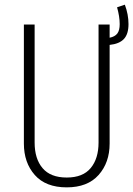

<svg xmlns="http://www.w3.org/2000/svg" viewBox="-20 -789 569 820"><path d="M528.8 -686Q528.8 -643.6 509.3 -622.6Q489.7 -601.6 448.2 -597.2V-175.8Q448.2 -94.7 401.1 -41.7Q354 11.2 265.1 11.2Q175.3 11.2 128.7 -41.5Q82 -94.2 82 -175.8V-684.1H127.9V-180.2Q127.9 -110.8 161.9 -70.8Q195.8 -30.8 265.1 -30.8Q334 -30.8 367.4 -71.3Q400.9 -111.8 400.9 -180.2V-684.1H448.2V-627.9Q470.7 -632.3 481 -645.8Q491.2 -659.2 491.2 -686Q491.2 -717.8 480 -757.8L513.2 -769Q528.8 -727.1 528.8 -686Z"/></svg>

Font: Fira Sans Compressed ExtraLight
Style: Regular
Weight: 250
Width: 1
Designer: Carrois Corporate & Edenspiekermann AG
Foundry: Carrois Corporate GbR & Edenspiekermann AG
Version: Version 4.203;PS 004.203;hotconv 1.0.88;makeotf.lib2.5.64775